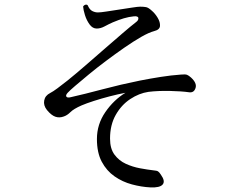

<svg xmlns="http://www.w3.org/2000/svg" viewBox="-20 -784 1040 834"><path d="M633 30Q594 28 553 17Q512 6 477.5 -18Q443 -42 422 -81.5Q401 -121 401 -180Q401 -244 437.5 -297Q474 -350 525 -381Q493 -375 456.5 -365.5Q420 -356 387.5 -345.5Q355 -335 334 -326Q300 -311 286 -297Q272 -283 257 -278Q238 -271 220.5 -277Q203 -283 184 -306Q168 -326 172 -347.5Q176 -369 198 -380Q210 -386 229.5 -400.5Q249 -415 273 -434Q309 -463 351 -499.5Q393 -536 435.5 -573Q478 -610 513.5 -640.5Q549 -671 571 -688Q582 -696 581 -705.5Q580 -715 561 -713Q540 -711 518 -704.5Q496 -698 470 -687Q452 -679 434.5 -669.5Q417 -660 400 -660Q382 -660 369 -678Q356 -696 349 -718.5Q342 -741 341 -756Q345 -762 351 -763.5Q357 -765 361 -761Q369 -742 381 -736Q393 -730 405 -730Q417 -730 442.5 -734Q468 -738 498 -742.5Q528 -747 553.5 -751Q579 -755 589 -755Q604 -755 614.5 -753Q625 -751 640 -737Q654 -725 665 -706.5Q676 -688 675 -671.5Q674 -655 650 -649Q627 -643 593 -623.5Q559 -604 519.5 -576.5Q480 -549 440 -519Q400 -489 365.5 -460.5Q331 -432 306.5 -411Q282 -390 274 -381Q264 -370 268.5 -364Q273 -358 288 -362Q346 -375 425 -396Q504 -417 588 -434Q634 -443 678.5 -450Q723 -457 765 -460Q785 -462 792.5 -459Q800 -456 810 -447Q836 -423 829.5 -402Q823 -381 803 -383Q768 -388 717 -389Q666 -390 625 -385Q584 -379 545.5 -353.5Q507 -328 482.5 -284.5Q458 -241 458 -182Q458 -138 477.5 -112Q497 -86 526.5 -72.5Q556 -59 588.5 -53Q621 -47 647 -44Q661 -43 666.5 -39.5Q672 -36 679 -25Q699 3 686.5 17.5Q674 32 633 30Z"/></svg>

Font: Zen Old Mincho
Style: Regular
Weight: 400
Designer: Yoshimichi Ohira
Foundry: Positype
Version: Version 1.001